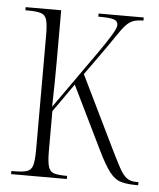

<svg xmlns="http://www.w3.org/2000/svg" viewBox="-44 -575 510 614"><g transform="rotate(5 211.0 -268.0)"><path d="M14 0V-10H21Q50 -10 64 -14.5Q78 -19 82.5 -35Q87 -51 87 -85V-451Q87 -486 82.5 -501.5Q78 -517 64 -521.5Q50 -526 21 -526H14V-536H128V-369Q128 -342 127.5 -300Q127 -258 126 -226L227 -369Q260 -415 278 -442Q296 -469 303.5 -483Q311 -497 311 -505Q311 -517 298.5 -521.5Q286 -526 248 -526V-536H393V-526Q374 -526 361 -521.5Q348 -517 336.5 -504.5Q325 -492 309 -468Q293 -444 266 -406L218 -339L329 -111Q348 -72 360 -50Q372 -28 384 -19Q396 -10 415 -10H422V0H416Q385 0 365.5 -6Q346 -12 329.5 -33.5Q313 -55 291 -100L192 -303L128 -212V-85Q128 -51 132.5 -35Q137 -19 150 -14.5Q163 -10 189 -10H193V0Z"/></g></svg>

Font: Noto Serif Display ExtraCondensed ExtraLight
Style: Regular
Weight: 200
Width: 2
Designer: Monotype Design Team
Foundry: Monotype Imaging Inc.
Version: Version 2.009